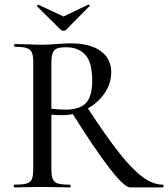

<svg xmlns="http://www.w3.org/2000/svg" viewBox="-20 -817 733 837"><path d="M291 -330 358 -352Q443 -222 500.5 -149.5Q558 -77 603 -44.5Q648 -12 690 -12Q693 -12 693 -6Q693 0 690 0H547Q522 0 455 -87Q388 -174 291 -330ZM465 -502Q465 -453 435.5 -410Q406 -367 357 -341Q308 -315 253 -315Q232 -315 204 -317V-81Q204 -51 210 -36.5Q216 -22 232.5 -17Q249 -12 285 -12Q288 -12 288 -6Q288 0 285 0Q254 0 236 -1L164 -2L94 -1Q75 0 43 0Q40 0 40 -6Q40 -12 43 -12Q79 -12 96 -17Q113 -22 119 -36.5Q125 -51 125 -81V-544Q125 -574 119 -588Q113 -602 96.5 -607.5Q80 -613 44 -613Q42 -613 42 -619Q42 -625 44 -625L94 -624Q138 -622 164 -622Q182 -622 198 -623Q214 -624 226 -625Q259 -628 288 -628Q373 -628 419 -594.5Q465 -561 465 -502ZM269 -611Q243 -611 229.5 -606Q216 -601 210 -586.5Q204 -572 204 -542V-343Q242 -339 263 -339Q327 -339 354.5 -367.5Q382 -396 382 -466Q382 -545 352 -578Q322 -611 269 -611ZM141 -791Q141 -793 144 -795Q147 -797 148 -796L257 -745L365 -797H366Q369 -797 370.5 -794.5Q372 -792 370 -790L268 -687Q264 -683 257 -683Q249 -683 245 -687L142 -789Z"/></svg>

Font: Cormorant Unicase Medium
Style: Regular
Weight: 500
Designer: Christian Thalmann (Catharsis Fonts)
Foundry: Catharsis Fonts
Version: Version 4.000